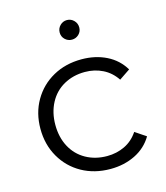

<svg xmlns="http://www.w3.org/2000/svg" viewBox="-103 -749 723 834"><g transform="rotate(-15 258.5 -332.0)"><path d="M292 -488Q354 -488 403.5 -463.5Q453 -439 481 -392L432 -359Q408 -395 371.5 -413Q335 -431 292 -431Q239 -431 197 -407.5Q155 -384 132 -340.5Q109 -297 109 -242Q109 -186 132 -143Q155 -100 197 -76.5Q239 -53 292 -53Q335 -53 371.5 -70.5Q408 -88 432 -124L481 -91Q453 -44 403 -19.5Q353 5 292 5Q220 5 163.5 -26.5Q107 -58 74.5 -114.5Q42 -171 42 -242Q42 -313 74.5 -369Q107 -425 163.5 -456.5Q220 -488 292 -488ZM275 -581Q257 -581 244 -593.5Q231 -606 231 -624.5Q231 -643 244 -656Q257 -669 275 -669Q293 -669 306 -656Q319 -643 319 -624.5Q319 -606 306 -593.5Q293 -581 275 -581Z"/></g></svg>

Font: Montserrat Ace
Style: Regular
Weight: 400
Designer: Julieta Ulanovsky
Foundry: Julieta Ulanovsky
Version: Version 1